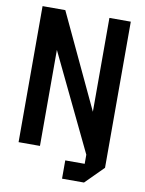

<svg xmlns="http://www.w3.org/2000/svg" viewBox="-92 -764 733 973"><g transform="rotate(10 274.0 -278.0)"><path d="M47 0V-700H164L391 -217V-700H501V52L409 144H296V50H396V3L157 -494V0Z"/></g></svg>

Font: Tektur SemiCondensed Medium
Style: Regular
Weight: 500
Width: 4
Designer: Adam Jagosz
Foundry: Adam Jagosz
Version: Version 1.005;gftools[0.9.30]